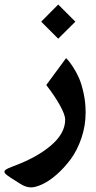

<svg xmlns="http://www.w3.org/2000/svg" viewBox="-34 -563 422 848"><path d="M223.1 -543 298.8 -467.3 223.1 -392.1 147.9 -467.3ZM257.8 -306.2Q261.2 -302.7 267.1 -296.6Q272.9 -290.5 287.8 -268.1Q302.7 -245.6 314.2 -220Q325.7 -194.3 335 -152.6Q344.2 -110.8 344.2 -65.9Q344.2 -7.8 325.7 46.6Q307.1 101.1 278.8 139.4Q250.5 177.7 217.5 206.8Q184.6 235.8 154.3 250.2Q124 264.6 103 264.6Q79.6 264.6 54.2 248L14.2 222.7Q-7.3 209 -12.5 201.4Q-17.6 193.8 -9.8 187.5Q-2 181.2 22.9 171.9Q127 133.8 190.4 80.1Q253.9 26.4 253.9 -34.7Q253.9 -55.7 231.2 -96.9Q208.5 -138.2 170.4 -187.5Z"/></svg>

Font: Sahel SemiBold FD
Style: SemiBold-FD
Weight: 600
Foundry: Saber Rastikerdar (saber.rastikerdar@gmail.com)
Version: Version 3.3.0